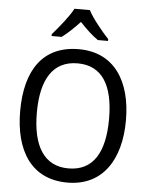

<svg xmlns="http://www.w3.org/2000/svg" viewBox="-62 -994 820 1054"><g transform="rotate(5 348.0 -467.0)"><path d="M390 -944H305C282 -899 230 -837 193 -794V-784H248C279 -806 313 -839 347 -875C381 -839 415 -806 448 -784H504V-794C467 -834 413 -899 390 -944ZM640 -358C640 -574 544 -725 349 -725C153 -725 57 -587 57 -359C57 -145 147 10 349 10C544 10 640 -143 640 -358ZM149 -358C149 -542 213 -647 349 -647C484 -647 547 -543 547 -358C547 -173 484 -68 348 -68C214 -68 149 -174 149 -358Z"/></g></svg>

Font: Noto Sans Georgian SemiCondensed
Style: Regular
Weight: 400
Width: 4
Designer: Monotype Design Team, Akaki Razmadze
Foundry: Google LLC
Version: Version 2.005